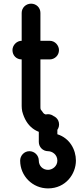

<svg xmlns="http://www.w3.org/2000/svg" viewBox="-20 -729 434 1046"><path d="M98.1 -506.8C70.8 -506.8 47.9 -482.4 47.9 -456.1C47.9 -426.8 69.3 -405.3 98.1 -405.3V-152.3C98.1 -142.1 99.1 -131.8 101.1 -122.1C123 -38.6 178.7 -0.5 251.5 -0.5C278.8 -0.5 301.8 -22.5 301.8 -50.8C301.8 -82 276.4 -101.1 251 -101.1C245.6 -101.1 242.2 -101.1 240.7 -101.6C216.8 -109.9 220.7 -106.4 208.5 -124C200.2 -134.3 200.2 -131.8 200.2 -152.3V-405.3H250.5C277.8 -405.3 301.3 -426.8 301.3 -456.1C301.3 -480 281.2 -506.8 250.5 -506.8H200.2V-658.7C200.2 -688 177.2 -709 149.4 -709C121.1 -709 98.1 -687 98.1 -658.7ZM191.4 146C191.4 117.7 168.5 94.7 140.1 94.7C111.8 94.7 89.8 118.7 89.8 146C89.8 230 157.7 297.4 241.7 297.4C338.4 297.4 393.6 218.3 393.6 146C393.6 86.4 359.9 23.4 292.5 2.4V-56.6C292.5 -85.4 268.1 -106.9 241.7 -106.9C213.9 -106.9 191.4 -84.5 191.4 -56.6V44.4C191.4 72.3 213.9 94.7 241.7 94.7C264.6 94.7 292.5 113.3 292.5 146C292.5 176.8 265.1 196.3 241.7 196.3C212.9 196.3 191.4 174.3 191.4 146Z"/></svg>

Font: LOB TGL 0-17
Style: Regular
Weight: 400
Designer: Peter Wiegel + adaptations and expanded glyphset by Studio LOB
Foundry: Peter Wiegel + adaptations and expanded glyphset by Studio LOB
Version: Version 1.003;Glyphs 3.1.2 (3151)